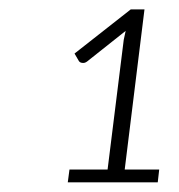

<svg xmlns="http://www.w3.org/2000/svg" viewBox="-20 -828 371 398"><path d="M124 -476.5H203L236.5 -745.5L240.5 -764L160.5 -700.5Q156.5 -697.5 152.5 -697.5Q146 -697.5 143.5 -701.5L134.5 -717L251 -808.5H279.5L238.5 -476.5H310L307 -450H120.5Z"/></svg>

Font: Lato TR Light
Style: Italic
Weight: 300
Italic angle: -12°
Designer: Lukasz Dziedzic
Foundry: Lukasz Dziedzic
Version: Version 1.104 2013